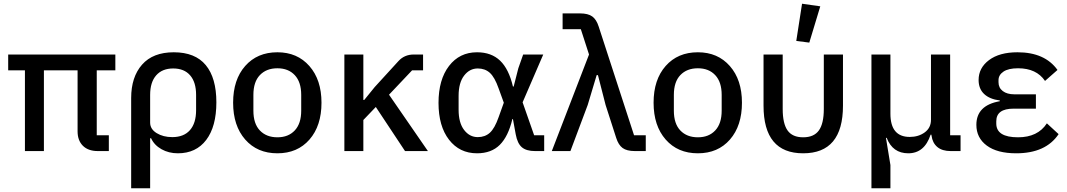

<svg xmlns="http://www.w3.org/2000/svg" viewBox="-20 -812 5736 1032"><path d="M114 0V-434H24V-519H600V-434H500V-85H565V0H506Q454 0 425.5 -28.5Q397 -57 397 -106V-434H216V0Z M685 200V-285Q685 -398 743.5 -464.5Q802 -531 914 -531Q1029 -531 1086 -462Q1143 -393 1143 -262Q1143 -132 1088.5 -60Q1034 12 936 12Q887 12 848 -10Q809 -32 792 -69H787V200ZM906 -75Q968 -75 1001 -112.5Q1034 -150 1034 -220V-302Q1034 -370 1002 -407Q970 -444 911 -444Q852 -444 819.5 -407Q787 -370 787 -302V-153Q787 -118 822 -96.5Q857 -75 906 -75Z M1471 -531Q1578 -531 1643 -457Q1708 -383 1708 -260Q1708 -136 1643.5 -62Q1579 12 1471 12Q1363 12 1298 -62Q1233 -136 1233 -260Q1233 -384 1298 -457.5Q1363 -531 1471 -531ZM1599 -217V-302Q1599 -371 1564.5 -408Q1530 -445 1471 -445Q1412 -445 1377 -408.5Q1342 -372 1342 -302V-217Q1342 -147 1377 -110.5Q1412 -74 1471 -74Q1530 -74 1564.5 -111Q1599 -148 1599 -217Z M1831 0V-519H1933V-275H1938L1994 -344L2122 -484Q2154 -519 2204 -519H2254V-434H2195L2071 -303L2280 0H2157L2000 -237L1933 -167V0Z M2544 12Q2450 12 2393.5 -61Q2337 -134 2337 -259Q2337 -384 2393.5 -457.5Q2450 -531 2544 -531Q2621 -531 2668 -486Q2715 -441 2737 -347H2741L2766 -445L2792 -519H2900L2789 -262L2851 -85H2905V0H2856Q2809 0 2785 -20.5Q2761 -41 2752 -90L2737 -172H2734Q2712 -79 2666.5 -33.5Q2621 12 2544 12ZM2548 -75Q2587 -75 2613 -98.5Q2639 -122 2660 -182L2688 -260L2660 -337Q2639 -397 2613 -420.5Q2587 -444 2548 -444Q2504 -444 2474.5 -405.5Q2445 -367 2445 -297V-222Q2445 -152 2474.5 -113.5Q2504 -75 2548 -75Z M2946 0 3146 -519 3102 -655H3004V-740H3097Q3141 -740 3163.5 -723.5Q3186 -707 3198 -669L3388 -85H3451V0H3393Q3349 0 3326.5 -16.5Q3304 -33 3292 -71L3235 -248L3194 -408H3187L3139 -248L3046 0Z M3731 -531Q3838 -531 3903 -457Q3968 -383 3968 -260Q3968 -136 3903.5 -62Q3839 12 3731 12Q3623 12 3558 -62Q3493 -136 3493 -260Q3493 -384 3558 -457.5Q3623 -531 3731 -531ZM3859 -217V-302Q3859 -371 3824.5 -408Q3790 -445 3731 -445Q3672 -445 3637 -408.5Q3602 -372 3602 -302V-217Q3602 -147 3637 -110.5Q3672 -74 3731 -74Q3790 -74 3824.5 -111Q3859 -148 3859 -217Z M4330 -583 4260 -592 4291 -792 4389 -778ZM4297 12Q4084 12 4084 -244V-519H4187V-226Q4187 -148 4213 -111Q4239 -74 4297 -74Q4355 -74 4381.5 -111Q4408 -148 4408 -226V-519H4511V-244Q4511 12 4297 12Z M4664 200V-519H4766V-201Q4766 -76 4870 -76Q4917 -76 4950.5 -100.5Q4984 -125 4984 -168V-519H5087V-85H5143V0H5090Q5044 0 5018 -22Q4992 -44 4987 -83L4986 -88H4982Q4949 12 4862 12Q4778 12 4746 -71H4742L4766 75V200Z M5442 12Q5340 12 5284 -29.5Q5228 -71 5228 -141Q5228 -246 5354 -268V-272Q5299 -279 5269.5 -307Q5240 -335 5240 -382Q5240 -447 5296 -489Q5352 -531 5449 -531Q5596 -531 5664 -436L5597 -377Q5551 -445 5452 -445Q5400 -445 5373.5 -427Q5347 -409 5347 -381V-370Q5347 -340 5370 -322.5Q5393 -305 5432 -305H5548V-228H5428Q5335 -228 5335 -160V-148Q5335 -74 5452 -74Q5558 -74 5607 -149L5670 -91Q5601 12 5442 12Z"/></svg>

Font: Anuphan Medium
Style: Regular
Weight: 500
Designer: Mike Abbink, Paul van der Laan, Pieter van Rosmalen, Mint Tantisuwanna
Foundry: Bold Monday; Cadson Demak
Version: Version 3.002;hotconv 1.0.109;makeotfexe 2.5.65596